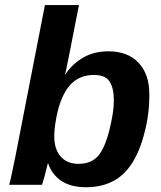

<svg xmlns="http://www.w3.org/2000/svg" viewBox="-20 -745 651 774"><path d="M417.5 -538.1Q495.1 -538.1 538.6 -491.9Q582 -445.8 582 -365.2V-358.4Q582 -266.6 551.8 -173.1Q521.5 -79.6 466.6 -34.9Q411.6 9.8 326.7 9.8Q265.6 9.8 227.5 -15.6Q189.5 -41 173.8 -86.9H172.9L159.2 -32.7L149.4 0H17.1Q19.5 -7.3 26.6 -40Q33.7 -72.8 41 -108.9L161.1 -724.6H298.3L257.3 -516.1Q243.7 -445.8 241.7 -445.8H243.7Q271 -486.8 314.7 -512.5Q358.4 -538.1 417.5 -538.1ZM358.9 -442.9Q297.4 -442.9 260.5 -399.9Q223.6 -356.9 207 -270.5Q198.7 -225.1 198.7 -195.8Q198.7 -143.6 224.6 -114Q250.5 -84.5 296.9 -84.5Q346.2 -84.5 374 -115Q401.9 -145.5 420.4 -218.5Q439 -291.5 439 -338.9Q439 -390.1 421.6 -416.5Q404.3 -442.9 358.9 -442.9Z"/></svg>

Font: Liberation Sans
Style: Bold Italic
Weight: 700
Italic angle: -12°
Designer: Steve Matteson
Foundry: Ascender Corporation
Version: Version 2.1.5